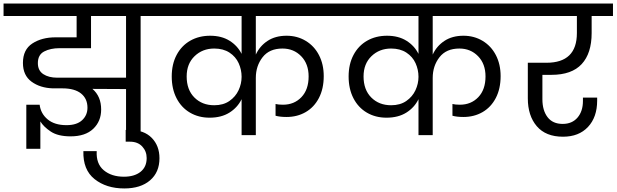

<svg xmlns="http://www.w3.org/2000/svg" viewBox="-47 -760 3468 1080"><path d="M876 -670H744V0H662V-259L473 -260Q522 -218 522 -144Q522 -78 477.5 -35.5Q433 7 350 7Q279 7 238.5 -20Q198 -47 180 -77V77H101V-171H176Q182 -121 221 -88.5Q260 -56 327 -56Q385 -56 415 -84Q445 -112 445 -154Q445 -205 409 -234Q373 -263 304 -263H251Q179 -265 130.5 -300.5Q82 -336 82 -406Q82 -481 135 -515.5Q188 -550 265 -550H384V-670H-27V-740H876ZM662 -323V-670H465V-489H288Q237 -489 201.5 -470.5Q166 -452 166 -405Q166 -363 196.5 -343Q227 -323 275 -323H319Z M850 130Q850 209 797 254.5Q744 300 652 300Q551 300 485 247.5Q419 195 422 90H497Q493 161 536.5 197.5Q580 234 650 234Q709 234 743.5 206.5Q778 179 778 129Q778 91 753 64Q728 37 684 37H660V-29H684Q763 -29 806.5 15.5Q850 60 850 130Z M1392 -670V-453Q1414 -501 1458 -530Q1502 -559 1565 -559Q1625 -559 1673 -530Q1721 -501 1747.5 -449.5Q1774 -398 1774 -332Q1774 -261 1747 -209Q1720 -157 1672.5 -129.5Q1625 -102 1565 -102Q1528 -102 1503 -109V-175Q1519 -171 1545 -171Q1608 -171 1648.5 -213.5Q1689 -256 1689 -330Q1689 -401 1647 -444Q1605 -487 1542 -487Q1468 -487 1430 -438Q1392 -389 1392 -322V0H1312V-202Q1289 -155 1243.5 -126.5Q1198 -98 1132 -98Q1070 -98 1021.5 -126.5Q973 -155 946 -207.5Q919 -260 919 -330Q919 -399 946.5 -451Q974 -503 1023 -531Q1072 -559 1135 -559Q1199 -559 1244 -531Q1289 -503 1312 -457V-670H822V-740H1870V-670ZM1158 -168Q1209 -168 1243.5 -192Q1278 -216 1295 -252.5Q1312 -289 1312 -328Q1312 -368 1295.5 -404.5Q1279 -441 1244 -464Q1209 -487 1158 -487Q1092 -487 1047.5 -444Q1003 -401 1003 -330Q1003 -255 1046.5 -211.5Q1090 -168 1158 -168Z M2387 -670V-453Q2409 -501 2453 -530Q2497 -559 2560 -559Q2620 -559 2668 -530Q2716 -501 2742.5 -449.5Q2769 -398 2769 -332Q2769 -261 2742 -209Q2715 -157 2667.5 -129.5Q2620 -102 2560 -102Q2523 -102 2498 -109V-175Q2514 -171 2540 -171Q2603 -171 2643.5 -213.5Q2684 -256 2684 -330Q2684 -401 2642 -444Q2600 -487 2537 -487Q2463 -487 2425 -438Q2387 -389 2387 -322V0H2307V-202Q2284 -155 2238.5 -126.5Q2193 -98 2127 -98Q2065 -98 2016.5 -126.5Q1968 -155 1941 -207.5Q1914 -260 1914 -330Q1914 -399 1941.5 -451Q1969 -503 2018 -531Q2067 -559 2130 -559Q2194 -559 2239 -531Q2284 -503 2307 -457V-670H1817V-740H2865V-670ZM2153 -168Q2204 -168 2238.5 -192Q2273 -216 2290 -252.5Q2307 -289 2307 -328Q2307 -368 2290.5 -404.5Q2274 -441 2239 -464Q2204 -487 2153 -487Q2087 -487 2042.5 -444Q1998 -401 1998 -330Q1998 -255 2041.5 -211.5Q2085 -168 2153 -168Z M3004 -339V-202Q3004 -139 3033 -101Q3062 -63 3118 -63Q3171 -63 3201.5 -98.5Q3232 -134 3232 -192V-211H3312V-194Q3312 -101 3260.5 -46Q3209 9 3120 9Q3023 9 2972.5 -50Q2922 -109 2922 -207V-407H3027Q3198 -407 3198 -574V-670H2812V-740H3401V-670H3281V-574Q3281 -460 3225 -399.5Q3169 -339 3055 -339Z"/></svg>

Font: MSTAGE
Style: Regular
Weight: 400
Designer: Ninad Kale (Devanagari), Jonny Pinhorn (Latin)
Foundry: Indian Type Foundry
Version: 4.004